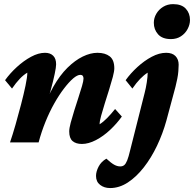

<svg xmlns="http://www.w3.org/2000/svg" viewBox="-20 -700 954 944"><path d="M382.8 7.8Q353.5 7.8 336.9 -6.3Q320.3 -20.5 320.3 -53.7Q320.3 -69.3 327.6 -96.7Q335 -124 345.2 -156.7Q355.5 -189.5 365.7 -220.7Q376 -252 383.3 -277.3Q390.6 -302.7 390.6 -313.5Q390.6 -332 375 -332Q360.4 -332 339.8 -314.5Q319.3 -296.9 294.9 -265.1Q270.5 -233.4 247.1 -191.9Q223.6 -150.4 203.6 -101.1Q183.6 -51.8 169.9 0H29.3Q42 -37.1 56.2 -86.4Q70.3 -135.7 83.5 -186.5Q96.7 -237.3 105.5 -279.3Q114.3 -321.3 114.3 -342.8Q94.7 -331.1 76.7 -312Q58.6 -293 39.1 -264.6L4.9 -305.7Q29.3 -339.8 63 -370.6Q96.7 -401.4 132.8 -420.9Q168.9 -440.4 201.2 -440.4Q226.6 -440.4 241.2 -426.3Q255.9 -412.1 255.9 -383.8Q255.9 -370.1 249 -336.9Q242.2 -303.7 229 -255.4Q215.8 -207 195.3 -145.5H188.5Q210.9 -218.8 242.7 -274.4Q274.4 -330.1 311.5 -366.7Q348.6 -403.3 386.7 -421.9Q424.8 -440.4 459 -440.4Q497.1 -440.4 519.5 -422.9Q542 -405.3 542 -364.3Q542 -349.6 534.7 -321.8Q527.3 -293.9 516.6 -259.8Q505.9 -225.6 495.1 -191.4Q484.4 -157.2 477.1 -130.4Q469.7 -103.5 469.7 -88.9Q488.3 -100.6 507.3 -120.1Q526.4 -139.6 545.9 -164.1L579.1 -127Q554.7 -92.8 521.5 -61.5Q488.3 -30.3 451.7 -11.2Q415 7.8 382.8 7.8ZM842.8 -273.4 797.9 -106.4Q780.3 -43 752 16.6Q723.6 76.2 687 123Q650.4 169.9 608.4 197.3Q566.4 224.6 521.5 224.6Q492.2 224.6 472.2 209Q452.1 193.4 452.1 165Q452.1 143.6 464.8 119.1Q477.5 94.7 502.9 80.1Q526.4 101.6 541.5 109.9Q556.6 118.2 571.3 118.2Q583 118.2 590.8 111.8Q598.6 105.5 605.5 88.4Q612.3 71.3 620.1 38.1L691.4 -244.1Q697.3 -266.6 701.7 -294.9Q706.1 -323.2 706.1 -342.8Q687.5 -331.1 668.9 -312Q650.4 -293 630.9 -264.6L597.7 -305.7Q622.1 -339.8 655.8 -370.6Q689.5 -401.4 726.1 -420.9Q762.7 -440.4 796.9 -440.4Q827.1 -440.4 842.8 -424.3Q858.4 -408.2 858.4 -381.8Q858.4 -368.2 856.9 -350.1Q855.5 -332 851.6 -312.5Q847.7 -293 842.8 -273.4ZM820.3 -507.8Q778.3 -507.8 757.3 -531.2Q736.3 -554.7 736.3 -587.9Q736.3 -611.3 748.5 -632.3Q760.7 -653.3 782.2 -666.5Q803.7 -679.7 831.1 -679.7Q873 -679.7 893.6 -657.2Q914.1 -634.8 914.1 -601.6Q914.1 -579.1 902.3 -557.1Q890.6 -535.2 869.6 -521.5Q848.6 -507.8 820.3 -507.8Z"/></svg>

Font: Crimson Pro ExtraBold
Style: Italic
Weight: 800
Italic angle: -12°
Designer: Jacques Le Bailly
Foundry: Baron von Fonthausen
Version: Version 1.003